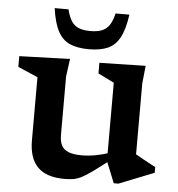

<svg xmlns="http://www.w3.org/2000/svg" viewBox="-53 -777 777 837"><g transform="rotate(5 336.0 -358.0)"><path d="M228 -178.5Q228 -150 237.5 -132.2Q247 -114.5 268.8 -106.2Q290.5 -98 326 -98Q355.5 -98 387.2 -104Q419 -110 446 -119.5L455 -90Q410 -55 381.8 -34.5Q353.5 -14 334.2 -4.2Q315 5.5 298.5 8.2Q282 11 260 11Q179.5 11 141.8 -28Q104 -67 104 -143V-420.5L17 -458V-505L238.5 -512L228 -434.5ZM475.5 11 437.5 -83.5V-425.5L367.5 -460V-506.5L569.5 -511L561.5 -433V-123Q566 -120.5 577.2 -114.2Q588.5 -108 602.2 -100.2Q616 -92.5 628.8 -85.8Q641.5 -79 649.5 -75V-50L496 11ZM316 -641Q346.5 -641 366.5 -649Q386.5 -657 399 -675.8Q411.5 -694.5 419 -727H479.5Q470.5 -662.5 451.2 -626.5Q432 -590.5 399.2 -576Q366.5 -561.5 316 -561.5Q266 -561.5 233 -576Q200 -590.5 180.8 -626.5Q161.5 -662.5 152.5 -727H213Q221 -694.5 233.2 -675.8Q245.5 -657 265.5 -649Q285.5 -641 316 -641Z"/></g></svg>

Font: Newsreader 7pt Medium
Style: Regular
Weight: 500
Designer: Hugues Gentile
Foundry: Production Type
Version: Version 1.003